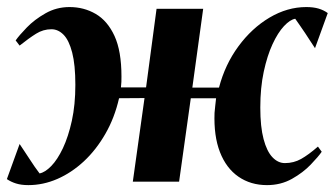

<svg xmlns="http://www.w3.org/2000/svg" viewBox="-29 -528 972 558"><path d="M53.5 10Q32.5 10 17.5 5.2Q2.5 0.5 -9 -7.5L28 -109.5Q34 -100.5 41.5 -89.2Q49 -78 56.8 -66Q64.5 -54 72 -43.2Q79.5 -32.5 86 -24Q102 -27 120 -45.5Q138 -64 153.8 -97.2Q169.5 -130.5 179.8 -177Q190 -223.5 190 -281.5Q190 -339.5 180.8 -375.2Q171.5 -411 155.8 -427Q140 -443 120.5 -443Q96.5 -443 75.8 -430Q55 -417 28 -395.5L16.5 -410.5Q26.5 -425 48.8 -448Q71 -471 103 -489.2Q135 -507.5 173 -507.5Q215 -507.5 249.2 -487.5Q283.5 -467.5 303.8 -423.5Q324 -379.5 324 -306Q324 -299 323.8 -290.2Q323.5 -281.5 322.5 -274H395.5L426 -502.5H561.5L530 -273.5H607.5Q625 -340.5 663.8 -393.2Q702.5 -446 754.2 -476.8Q806 -507.5 861 -507.5Q882 -507.5 897 -503Q912 -498.5 923.5 -490L886.5 -388Q880.5 -397 873.2 -408.2Q866 -419.5 858 -431.5Q850 -443.5 842.5 -454.2Q835 -465 829 -473.5Q814 -471 796.2 -452Q778.5 -433 763 -399.5Q747.5 -366 737.5 -319.5Q727.5 -273 727.5 -215.5Q727.5 -159.5 737 -123.8Q746.5 -88 762.8 -71Q779 -54 799 -54Q824.5 -54 846 -66Q867.5 -78 895 -102L906 -87Q896.5 -73 874.2 -49.8Q852 -26.5 819.5 -8.2Q787 10 747 10Q699.5 10 664 -14.5Q628.5 -39 610.2 -86Q592 -133 594.5 -200Q595 -208.5 596.5 -220.2Q598 -232 599 -242.5H525.5L491.5 0H357L391 -243L317 -242.5Q304 -185.5 277.2 -139Q250.5 -92.5 214.8 -59.2Q179 -26 137.8 -8Q96.5 10 53.5 10Z"/></svg>

Font: Merriweather 144pt
Style: Bold Italic
Weight: 700
Italic angle: -7.8°
Version: Version 2.101